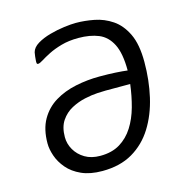

<svg xmlns="http://www.w3.org/2000/svg" viewBox="-105 -805 882 909"><g transform="rotate(-15 336.0 -351.0)"><path d="M346 -706Q389 -706 435.5 -697Q482 -688 522 -661Q562 -634 587 -582Q612 -530 612 -444Q612 -354 593.5 -273.5Q575 -193 536 -130.5Q497 -68 435.5 -32Q374 4 287 4Q227 4 185 -15Q143 -34 117.5 -64Q92 -94 80.5 -127.5Q69 -161 69 -189Q69 -259 96 -306Q123 -353 168.5 -380.5Q214 -408 271.5 -420Q329 -432 389 -432Q432 -432 467 -430Q502 -428 525 -425Q525 -509 502 -554.5Q479 -600 437.5 -617Q396 -634 339 -634Q292 -634 255 -623.5Q218 -613 191.5 -599.5Q165 -586 148.5 -575.5Q132 -565 124 -565Q121 -565 119 -566.5Q117 -568 117 -577Q117 -578 117.5 -585Q118 -592 119 -602Q120 -612 122 -622Q128 -645 154.5 -661Q181 -677 217 -687Q253 -697 288 -701.5Q323 -706 346 -706ZM520 -360H399Q387 -360 359 -358.5Q331 -357 296.5 -349.5Q262 -342 230 -325Q198 -308 177 -277Q156 -246 156 -197Q156 -164 173 -134.5Q190 -105 221 -86.5Q252 -68 296 -68Q353 -68 392.5 -92Q432 -116 458 -157Q484 -198 498.5 -250.5Q513 -303 520 -360Z"/></g></svg>

Font: Asap VF Beta
Style: Italic
Weight: 400
Italic angle: -6°
Designer: Pablo Cosgaya
Foundry: Pablo Cosgaya
Version: Version 1.007